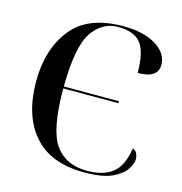

<svg xmlns="http://www.w3.org/2000/svg" viewBox="-108 -822 883 931"><g transform="rotate(15 333.5 -357.0)"><path d="M396 10Q490 10 538.5 -13.5Q587 -37 605 -67Q623 -97 623 -116Q623 -128 617.5 -143Q612 -158 595 -163Q582 -74 536 -37.5Q490 -1 408 -1Q301 -1 247.5 -76Q194 -151 194 -357H471V-367H194Q196 -570 246 -642Q296 -714 374 -714Q457 -714 490 -670Q523 -626 523 -523Q624 -523 624 -590Q624 -648 562.5 -686Q501 -724 398 -724Q220 -724 139 -620.5Q58 -517 58 -357Q58 -185 143 -87.5Q228 10 396 10Z"/></g></svg>

Font: Noto Serif Display Semi
Style: Regular
Weight: 600
Designer: Monotype Design Team
Foundry: Monotype Imaging Inc.
Version: Version 1.900